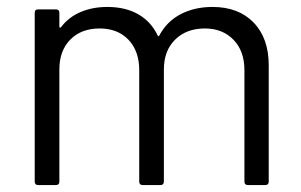

<svg xmlns="http://www.w3.org/2000/svg" viewBox="-20 -533 867 553"><path d="M754 -345V-10Q754 0 744 0H694Q684 0 684 -10V-331Q684 -386 652.5 -418.5Q621 -451 570 -451Q517 -451 484.5 -419Q452 -387 452 -333V-10Q452 0 442 0H391Q381 0 381 -10V-331Q381 -386 350 -418.5Q319 -451 267 -451Q214 -451 182.5 -419Q151 -387 151 -333V-10Q151 0 141 0H90Q80 0 80 -10V-496Q80 -506 90 -506H141Q151 -506 151 -496V-456Q151 -454 152.5 -453.5Q154 -453 156 -455Q178 -484 212.5 -498.5Q247 -513 289 -513Q341 -513 378 -492Q415 -471 434 -431Q436 -426 439 -431Q461 -472 501 -492.5Q541 -513 592 -513Q667 -513 710.5 -468Q754 -423 754 -345Z"/></svg>

Font: Amber EN
Style: Regular
Weight: 400
Designer: Jeremy Tribby
Foundry: Tribby Type Co.
Version: Version 1.403 November 24, 2021